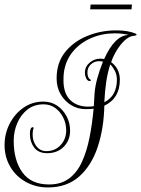

<svg xmlns="http://www.w3.org/2000/svg" viewBox="-24 -769 618 841"><path d="M186 52Q133 52 89.5 28Q46 4 21 -38.5Q-4 -81 -4 -134Q-4 -183 18 -226.5Q40 -270 78.5 -297Q117 -324 166 -324Q200 -324 226 -306.5Q252 -289 267.5 -260Q283 -231 283 -197Q283 -154 255 -126Q227 -98 183 -98Q144 -98 125.5 -123Q107 -148 107 -182Q107 -212 120 -212Q123 -212 123 -207Q120 -200 119.5 -190.5Q119 -181 119 -178Q119 -150 135.5 -128.5Q152 -107 179 -107Q217 -107 241.5 -133.5Q266 -160 266 -198Q266 -228 253 -254Q240 -280 218 -296Q196 -312 167 -312Q125 -312 96 -289Q67 -266 51.5 -229.5Q36 -193 36 -152Q36 -67 74 -14Q112 39 191 39Q244 39 279 12.5Q314 -14 335 -60Q356 -106 368 -166Q380 -226 386 -293Q378 -291 350 -291Q317 -291 288.5 -308Q260 -325 242 -355.5Q224 -386 224 -426Q224 -494 261 -540.5Q298 -587 358 -611.5Q418 -636 486 -636Q538 -636 572 -621Q574 -619 574 -617Q574 -613 561 -612Q541 -610 521.5 -591.5Q502 -573 486.5 -547Q471 -521 463 -497Q501 -468 501 -420Q501 -338 433 -306Q431 -207 404 -125.5Q377 -44 323 4Q269 52 186 52ZM362 -302Q368 -302 376 -302.5Q384 -303 387 -304L390 -357Q392 -388 401.5 -423.5Q411 -459 427 -499Q421 -501 410 -501Q389 -501 374 -487Q359 -473 359 -452Q359 -432 368 -423Q374 -420 374 -418Q374 -414 369 -414Q359 -414 353.5 -426Q348 -438 348 -451Q348 -477 368.5 -494.5Q389 -512 415 -512Q426 -512 432 -510Q479 -615 540 -616Q513 -623 479 -623Q424 -623 376 -602.5Q328 -582 296 -544Q264 -506 256 -453Q255 -446 254.5 -437Q254 -428 254 -417Q254 -360 283.5 -331Q313 -302 362 -302ZM433 -321Q464 -338 476 -363Q488 -388 488 -419Q488 -442 479 -459Q470 -476 459 -487Q447 -450 441 -408.5Q435 -367 433 -321ZM371 -728 373 -749H554L552 -728Z"/></svg>

Font: Updock
Style: Regular
Weight: 400
Designer: Robert E. Leuschke
Foundry: Robert E. Leuschke
Version: Version 1.010; ttfautohint (v1.8.4.7-5d5b)